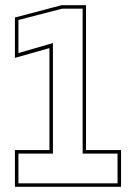

<svg xmlns="http://www.w3.org/2000/svg" viewBox="-20 -720 524 740"><path d="M37.5 0V-141.5H170.5V-534.5L37.5 -497V-652.5L217.5 -700H311.5V-141.5H446.5V0ZM51 -13.5H433V-128H298.5V-686.5H219.5L51 -643V-515.5L184 -554V-128H51Z"/></svg>

Font: Tourney Thin
Style: Regular
Weight: 100
Designer: Tyler Finck
Foundry: Etcetera Type Co
Version: Version 1.015